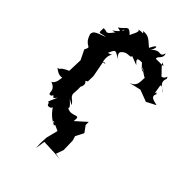

<svg xmlns="http://www.w3.org/2000/svg" viewBox="-276 -842 1143 1143"><g transform="rotate(45 295.5 -270.5)"><path d="M412 -474 456 -484 530 -456 588 -486C585 -493 518 -490 543 -533C530 -537 541 -553 531 -529C524 -585 506 -612 561 -566C559 -579 498 -590 521 -640C509 -671 521 -631 489 -628C460 -661 461 -654 432 -691C480 -674 433 -681 391 -679C383 -700 424 -705 410 -743C393 -692 382 -748 329 -693C354 -725 345 -760 316 -696C270 -736 266 -744 221 -743C241 -723 223 -739 191 -727C224 -733 167 -661 184 -665C137 -714 146 -681 99 -651C161 -634 112 -651 139 -671C123 -625 55 -603 109 -620C68 -563 76 -592 42 -588C40 -536 39 -555 90 -561C13 -534 13 -529 10 -507C33 -432 72 -461 55 -428L50 -417L80 -356L77 -264C6 -232 45 -230 14 -228C74 -178 80 -228 74 -191C68 -132 28 -141 49 -142C112 -118 69 -74 105 -83C127 -117 108 -55 142 -103C105 -19 119 -59 128 -37C129 -15 174 -32 156 -48C193 7 215 14 243 31C252 -4 210 36 223 13L281 39L262 114L260 165L262 202L271 140L365 144L411 149L370 141L387 93L385 16L377 -13L373 -7L403 -65L374 -105V-131L307 -71C317 -141 281 -74 231 -102C226 -112 247 -104 196 -149C246 -120 232 -130 216 -149C174 -178 196 -186 191 -244C214 -284 177 -292 188 -290L200 -298L201 -344L182 -444C190 -437 215 -454 180 -445C165 -526 223 -518 164 -502C187 -558 186 -543 240 -514C184 -548 232 -576 208 -549C243 -605 287 -559 279 -601C257 -595 264 -598 335 -570C311 -592 301 -607 348 -605C385 -568 368 -574 384 -581C397 -570 385 -562 369 -587C419 -554 432 -542 425 -561C420 -517 432 -486 382 -466Z"/></g></svg>

Font: Asimov Aggro
Style: Condensed
Weight: 500
Designer: Google
Version: Version 2.000980; 2014